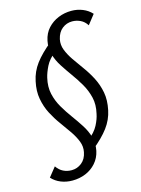

<svg xmlns="http://www.w3.org/2000/svg" viewBox="-127 -730 734 997"><g transform="rotate(-15 240.5 -231.5)"><path d="M136 195Q103 195 74.5 183.5Q46 172 26 150L66 100Q81 122 101.5 132Q122 142 146 142Q176 142 200 123Q224 104 231 68Q237 39 226 10.5Q215 -18 194.5 -48Q174 -78 150.5 -110Q127 -142 108 -178.5Q89 -215 81 -258.5Q73 -302 84 -352Q94 -402 125 -443.5Q156 -485 213 -531L224 -477Q185 -446 169 -413.5Q153 -381 147 -355Q136 -308 145 -268.5Q154 -229 174.5 -194Q195 -159 218.5 -127Q242 -95 262.5 -63Q283 -31 293 3.5Q303 38 295 78Q287 115 263.5 141.5Q240 168 207 181.5Q174 195 136 195ZM280 68 269 14Q308 -17 324.5 -49Q341 -81 346 -108Q357 -155 347.5 -194.5Q338 -234 318 -268.5Q298 -303 274.5 -335.5Q251 -368 230.5 -400Q210 -432 200 -466.5Q190 -501 198 -540Q206 -579 230 -605Q254 -631 287 -644.5Q320 -658 357 -658Q389 -658 417.5 -646.5Q446 -635 466 -613L426 -562Q412 -584 391 -594Q370 -604 347 -604Q317 -604 293.5 -585.5Q270 -567 262 -531Q256 -502 267 -473.5Q278 -445 298.5 -415Q319 -385 342.5 -353Q366 -321 385 -284Q404 -247 412 -204.5Q420 -162 409 -110Q399 -61 368 -19.5Q337 22 280 68Z"/></g></svg>

Font: Ysabeau Office Medium
Style: Italic
Weight: 500
Italic angle: -12°
Designer: Christian Thalmann (Catharsis Fonts)
Version: Version 2.001;gftools[0.9.30]; featfreeze: tnum,lnum,ss02